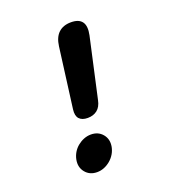

<svg xmlns="http://www.w3.org/2000/svg" viewBox="-136 -846 872 961"><g transform="rotate(-20 300.0 -365.0)"><path d="M252.9 -647Q259 -694 283.8 -717Q308.6 -740 350 -740Q391.7 -740 408.4 -717Q425.1 -694 415.3 -647L344.3 -327Q337.5 -293.5 317.2 -277.3Q296.9 -261 266.2 -261Q235.8 -261 221.2 -277.3Q206.7 -293.5 211.1 -327ZM140.6 -84.5Q144.3 -104 154.4 -121Q164.5 -138 179.8 -150.6Q195.1 -163.2 213.4 -170.6Q231.8 -178 251.3 -178Q290.3 -178 313 -150.8Q335.7 -123.5 328.6 -84.5Q324.9 -65 314.7 -47.9Q304.4 -30.7 289.1 -17.8Q273.8 -4.8 255.7 2.6Q237.5 10 218 10Q178.6 10 155.9 -17.8Q133.2 -45.5 140.6 -84.5Z"/></g></svg>

Font: Maple Mono
Style: Italic
Weight: 400
Italic angle: -10°
Monospace: yes
Designer: subframe7536
Version: Version 7.300